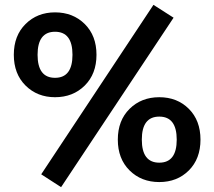

<svg xmlns="http://www.w3.org/2000/svg" viewBox="-20 -736 884 792"><path d="M613 -716 696 -663 232 36 150 -17ZM207 -685Q281 -685 329.5 -637Q378 -589 378 -510Q378 -431 329.5 -383Q281 -335 207 -335Q134 -335 85.5 -383Q37 -431 37 -510Q37 -589 85.5 -637Q134 -685 207 -685ZM279 -510Q279 -605 207 -605Q135 -605 135 -510Q135 -415 207 -415Q279 -415 279 -510ZM514.5 -287Q563 -335 637 -335Q711 -335 759 -287Q807 -239 807 -160Q807 -81 759 -33Q711 15 637 15Q563 15 514.5 -33Q466 -81 466 -160Q466 -239 514.5 -287ZM709 -160Q709 -255 637 -255Q565 -255 565 -160Q565 -65 637 -65Q709 -65 709 -160Z"/></svg>

Font: FiraGO Medium
Style: Regular
Weight: 500
Designer: bBox Type
Foundry: bBox Type GmbH
Version: Version 1.001;PS 001.001;hotconv 1.0.88;makeotf.lib2.5.64775